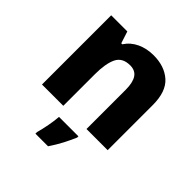

<svg xmlns="http://www.w3.org/2000/svg" viewBox="-207 -707 1077 1077"><g transform="rotate(45 331.5 -169.0)"><path d="M399 -559Q486 -559 539.5 -511.5Q593 -464 593 -358V0H425V-311Q425 -368 406 -397Q387 -426 346 -426Q285 -426 263 -380.5Q241 -335 241 -250V0H72V-549H200L223 -478H231Q257 -518 301 -538.5Q345 -559 399 -559ZM422 71Q406 108 387 144.5Q368 181 341 221H241V208Q250 177 258 134.5Q266 92 268 61H422Z"/></g></svg>

Font: Noto Sans Gujarati ExtraBold
Style: Regular
Weight: 800
Designer: Jelle Bosma - Monotype Design Team, Universal Thirst
Foundry: Monotype Imaging Inc.
Version: Version 2.106; ttfautohint (v1.8.4.7-5d5b)